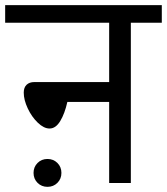

<svg xmlns="http://www.w3.org/2000/svg" viewBox="-40 -709 647 744"><path d="M587 -621H467V0H383V-314H221Q211 -269 193.5 -240Q176 -211 152 -211Q130 -211 106.5 -233.5Q83 -256 67.5 -289Q52 -322 52 -350Q52 -370 63 -380.5Q74 -391 93 -391H383V-621H-20V-689H587ZM90 -39Q90 -62 105.5 -77.5Q121 -93 144 -93Q167 -93 182.5 -77.5Q198 -62 198 -39Q198 -16 182.5 -0.5Q167 15 144 15Q121 15 105.5 -0.5Q90 -16 90 -39Z"/></svg>

Font: FiraGOUPP
Style: Medium
Weight: 400
Designer: bBox Type
Foundry: bBox Type GmbH
Version: Version 1.001